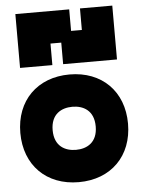

<svg xmlns="http://www.w3.org/2000/svg" viewBox="-55 -844 661 888"><g transform="rotate(-5 275.0 -400.0)"><path d="M275 0C425 0 525 -100 525 -250C525 -400 425 -500 275 -500C125 -500 25 -400 25 -250C25 -100 125 0 275 0ZM50 -550H200V-650H250V-550H500V-800H350V-700H300V-800H50ZM175 -250C175 -325 225 -350 275 -350C325 -350 375 -325 375 -250C375 -175 325 -150 275 -150C225 -150 175 -175 175 -250Z"/></g></svg>

Font: LS-VG5000 Bold
Style: Regular
Weight: 400
Designer: Justin Bihan, 2021
Foundry: Justin Bihan, 2021
Version: Version 1.000;Glyphs 3.1.2 (3151)